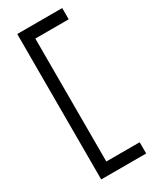

<svg xmlns="http://www.w3.org/2000/svg" viewBox="-205 -712 746 917"><g transform="rotate(-30 167.5 -254.0)"><path d="M64 -655H312V-593H128V85H312V147H64Z"/></g></svg>

Font: Aubrey
Style: Regular
Weight: 400
Designer: Gayaneh Bagdasaryan
Foundry: Cyreal.org
Version: Version 1.102; ttfautohint (v1.8.3)